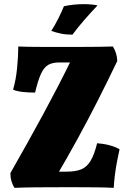

<svg xmlns="http://www.w3.org/2000/svg" viewBox="-20 -902 626 925"><path d="M68 -678Q87 -677 116 -676.5Q145 -676 179 -676Q213 -676 245 -676Q277 -676 302 -676Q335 -676 375 -676Q415 -676 454.5 -676.5Q494 -677 524 -678Q533 -663 538.5 -646.5Q544 -630 545 -608Q495 -504 449 -413.5Q403 -323 354 -233.5Q305 -144 245 -42L203 -75H300Q344 -75 371 -86Q398 -97 416 -126.5Q434 -156 448 -212Q513 -207 556 -183Q551 -161 544.5 -127.5Q538 -94 533.5 -58.5Q529 -23 528 3Q489 1 443.5 0.5Q398 0 353 0Q308 0 270 0Q211 0 153.5 0.5Q96 1 50 3Q41 -10 35.5 -28.5Q30 -47 30 -68Q75 -147 113.5 -216Q152 -285 187.5 -350.5Q223 -416 258 -483.5Q293 -551 330 -627L393 -601H264Q233 -601 212.5 -589.5Q192 -578 177.5 -546.5Q163 -515 149 -456Q118 -456 90 -459Q62 -462 43 -470Q57 -518 62.5 -575.5Q68 -633 68 -678ZM329 -735Q298 -735 274 -740Q250 -745 227 -753Q244 -779 261 -813Q278 -847 288 -872Q311 -877 335 -879.5Q359 -882 382 -882Q422 -882 450 -876Q415 -839 385 -804.5Q355 -770 329 -735Z"/></svg>

Font: Vollkorn Black
Style: Regular
Weight: 900
Designer: Friedrich Althausen
Foundry: Friedrich Althausen
Version: Version 5.000